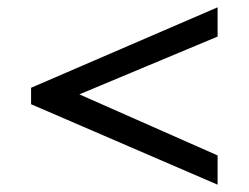

<svg xmlns="http://www.w3.org/2000/svg" viewBox="-20 -520 680 525"><path d="M197 -262 575 -95V-15L65 -235V-280L575 -500V-420Z"/></svg>

Font: Jost
Style: Regular
Weight: 400
Version: Version 3.500